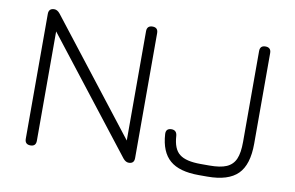

<svg xmlns="http://www.w3.org/2000/svg" viewBox="-70 -769 1373 895"><g transform="rotate(10 617.0 -322.0)"><path d="M120 0C120 0 120 0 120 0C102.5 0 93.5 -9 93.5 -26.5C93.5 -26.5 93.5 -26.5 93.5 -26.5C93.5 -26.5 93.5 -618 93.5 -618C93.5 -635.5 102.5 -644.5 120 -644.5C120 -644.5 120 -644.5 120 -644.5C129.5 -644.5 138.5 -639.5 147 -629C147 -629 147 -629 147 -629C147 -629 570.5 -85 570.5 -85C570.5 -85 558.5 -85 558.5 -85C558.5 -85 558.5 -618 558.5 -618C558.5 -635.5 567.5 -644.5 585 -644.5C585 -644.5 585 -644.5 585 -644.5C602.5 -644.5 611 -635.5 611 -618C611 -618 611 -618 611 -618C611 -618 611 -26.5 611 -26.5C611 -9 602.5 0 585 0C585 0 585 0 585 0C575.5 0 566.5 -5 558 -15.5C558 -15.5 558 -15.5 558 -15.5C558 -15.5 134 -559.5 134 -559.5C134 -559.5 146 -559.5 146 -559.5C146 -559.5 146 -26.5 146 -26.5C146 -9 137.5 0 120 0ZM957.5 0C957.5 0 916.5 0 916.5 0C855 0 809.5 -13 780 -38.5C750 -64 733 -105 729.5 -161C729.5 -161 729.5 -161 729.5 -161C729 -169.5 730.5 -176.5 735 -181.5C739.5 -186 746 -188.5 755 -188.5C755 -188.5 755 -188.5 755 -188.5C771.5 -188.5 780.5 -179.5 782 -162C782 -162 782 -162 782 -162C784.5 -120.5 796 -92 816.5 -76.5C836.5 -60.5 870 -52.5 916.5 -52.5C916.5 -52.5 916.5 -52.5 916.5 -52.5C916.5 -52.5 957.5 -52.5 957.5 -52.5C992 -52.5 1019 -56.5 1038.5 -65C1058 -73.5 1072.5 -87.5 1081 -107.5C1089.5 -127 1093.5 -154 1093.5 -188.5C1093.5 -188.5 1093.5 -188.5 1093.5 -188.5C1093.5 -188.5 1093.5 -618 1093.5 -618C1093.5 -635.5 1102 -644.5 1119.5 -644.5C1119.5 -644.5 1119.5 -644.5 1119.5 -644.5C1137 -644.5 1146 -635.5 1146 -618C1146 -618 1146 -618 1146 -618C1146 -618 1146 -188.5 1146 -188.5C1146 -122.5 1131 -74.5 1101.5 -45C1071.5 -15 1023.5 0 957.5 0C957.5 0 957.5 0 957.5 0Z"/></g></svg>

Font: Jura-Fortis-Regular
Style: Regular
Weight: 500
Designer: Daniel Johnson, Alexei Vanyashin, Mirko Velimirovic
Foundry: Daniel Johnson
Version: ""